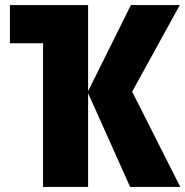

<svg xmlns="http://www.w3.org/2000/svg" viewBox="-20 -734 728 754"><path d="M686 -714H494L326 -376V-714H19V-564H149V0H326V-368L491 0H688L499 -374Z"/></svg>

Font: Noto Sans Condensed Black
Style: Regular
Weight: 900
Width: 3
Designer: Monotype Design Team
Foundry: Monotype Imaging Inc.
Version: Version 2.013